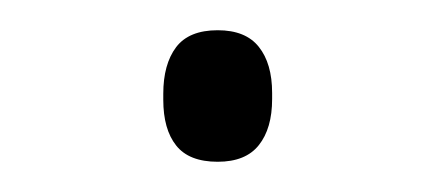

<svg xmlns="http://www.w3.org/2000/svg" viewBox="-20 -670 288 127"><path d="M124 -563Q142.5 -563 151.2 -574Q160 -585 160 -604.5V-608.5Q160 -628 151.2 -639Q142.5 -650 124 -650Q105 -650 96.5 -638.8Q88 -627.5 88 -608V-604Q88 -584.5 96.5 -573.8Q105 -563 124 -563Z"/></svg>

Font: Anek Devanagari Medium ExtraLight
Style: Regular
Weight: 250
Version: Version 1.003